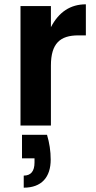

<svg xmlns="http://www.w3.org/2000/svg" viewBox="-20 -582 443 890"><path d="M75 -554V0H216V-278C216 -381 259 -418 343 -418H378V-562C307 -562 253 -527 216 -456V-554ZM82 152H140V171C140 212 123 232 90 232V288C173 288 215 239 215 158C215 118 209 80 198 43H82Z"/></svg>

Font: Matrixport Bold
Style: Regular
Weight: 600
Designer: Ninad Kale (Devanagari), Jonny Pinhorn (Latin)
Foundry: Indian Type Foundry
Version: Version 2.000;PS 1.0;hotconv 1.0.79;makeotf.lib2.5.61930; tt